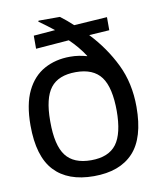

<svg xmlns="http://www.w3.org/2000/svg" viewBox="-83 -789 722 867"><g transform="rotate(-10 278.0 -355.5)"><path d="M278 12Q159 12 97 -54.5Q35 -121 35 -263Q35 -360 64.5 -420.5Q94 -481 146 -509.5Q198 -538 264 -538Q286 -538 305 -535Q324 -532 341 -527L342 -528Q313 -573 272 -612L120 -600V-660L219 -668Q203 -681 186 -693.5Q169 -706 151 -719L153 -723H251Q267 -711 280.5 -699.5Q294 -688 308 -675L460 -685V-625L367 -619Q436 -546 478.5 -459Q521 -372 521 -263Q521 -121 459 -54.5Q397 12 278 12ZM278 -61Q358 -61 394 -108.5Q430 -156 430 -263V-258Q430 -368 394 -416.5Q358 -465 278 -465Q198 -465 162 -418.5Q126 -372 126 -268V-263Q126 -156 162 -108.5Q198 -61 278 -61Z"/></g></svg>

Font: Archivo VF Beta
Style: Regular
Weight: 400
Designer: Hector Gatti
Foundry: Omnibus-Type
Version: Version 1.002